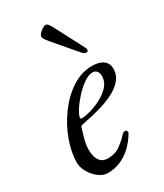

<svg xmlns="http://www.w3.org/2000/svg" viewBox="-174 -733 696 817"><g transform="rotate(-30 174.5 -324.5)"><path d="M284 -475Q278 -475 272 -479.5Q266 -484 261 -490L169 -598Q160 -609 155.5 -616.5Q151 -624 151 -628Q151 -636 158.5 -644Q166 -652 175.5 -658Q185 -664 190 -664Q198 -664 204 -656.5Q210 -649 215 -639L290 -495Q294 -488 293 -481.5Q292 -475 284 -475ZM106 15Q85 15 63.5 -1Q42 -17 28 -41.5Q14 -66 14 -89Q14 -139 34.5 -195.5Q55 -252 91 -301.5Q127 -351 174.5 -382.5Q222 -414 275 -414Q310 -414 329.5 -399.5Q349 -385 349 -359Q349 -328 329.5 -305Q310 -282 277 -265.5Q244 -249 203.5 -238Q163 -227 121 -219Q115 -218 111.5 -216.5Q108 -215 106 -209Q99 -187 92 -161Q85 -135 85 -112Q85 -77 98.5 -58Q112 -39 138 -39Q174 -39 199 -57Q224 -75 240 -93Q250 -104 258 -104Q268 -104 268 -94Q268 -93 268 -90.5Q268 -88 266 -86Q246 -53 221 -30.5Q196 -8 167.5 3.5Q139 15 106 15ZM128 -242Q139 -242 165.5 -248.5Q192 -255 221 -269.5Q250 -284 270.5 -305.5Q291 -327 291 -357Q291 -370 284 -379.5Q277 -389 264 -389Q243 -389 218.5 -371.5Q194 -354 172 -329.5Q150 -305 135.5 -282Q121 -259 121 -248Q121 -242 128 -242Z"/></g></svg>

Font: EB Garamond
Style: Italic
Weight: 400
Italic angle: -17.2°
Designer: Georg Duffner and Octavio Pardo
Foundry: Georg Duffner
Version: Version 1.001